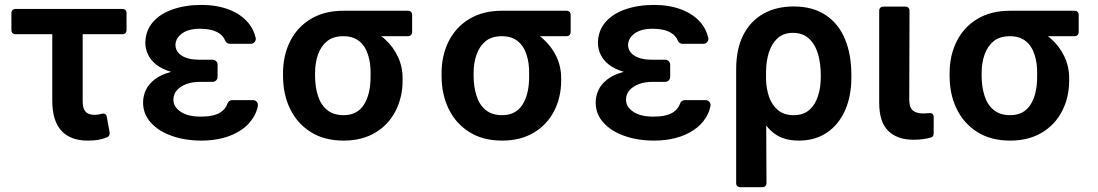

<svg xmlns="http://www.w3.org/2000/svg" viewBox="-20 -573 4553 796"><path d="M196.7 -156.2V-431.1H45.1Q36.6 -431.1 32 -435.7Q27.3 -440.3 27.3 -448.9V-518.1Q27.3 -526.6 32 -531.2Q36.6 -535.9 45.1 -535.9H486.9Q495.4 -535.9 500 -531.2Q504.6 -526.6 504.6 -518.1V-448.9Q504.6 -440.3 500 -435.7Q495.4 -431.1 486.9 -431.1H322.8V-154.1Q322.8 -129.6 329.5 -117.5Q335.9 -106.2 346.6 -101.6Q357.2 -96.9 372.2 -96.9Q387.1 -96.9 401.6 -101.2Q405.5 -102.3 408.4 -102.3Q420.1 -102.3 422.9 -88.1L434.3 -25.2Q434.7 -23.4 434.7 -19.9Q434.7 -8.2 423.3 -3.6Q405.2 3.9 386.7 6.9Q368.3 9.9 343.8 9.9Q272 9.9 234.4 -31.1Q196.7 -72.1 196.7 -156.2Z M692.5 -9.6Q637.4 -28.8 605.5 -64.6Q573.2 -99.4 573.2 -148.4Q573.2 -174.4 584.5 -199.2Q595.9 -224.1 620.4 -242.9Q644.9 -262.8 685.4 -273.8L690 -274.9Q651.6 -286.6 627.8 -305Q604 -323.9 593.4 -347.3Q583.1 -369.7 582.4 -394.2Q583.1 -445 612.6 -479.8Q641.3 -514.6 694.6 -533.7Q747.9 -552.6 815.3 -552.6Q878.9 -552.6 929 -533.4Q979.4 -514.2 1009.6 -478Q1031.6 -451.7 1039.8 -416.9Q1040.5 -413.4 1040.5 -411.9Q1040.5 -403.8 1034.4 -397.5Q1028.4 -391.3 1019.5 -391.3H932.9Q926.5 -391.3 921.2 -395.1Q915.8 -398.8 913.4 -404.8Q905.2 -425.8 883.9 -437.9Q855.8 -453.8 810 -453.8Q761 -453.8 734.7 -434.3Q708.1 -414.8 707.4 -386.4Q708.1 -358.3 734 -342Q760.3 -325.3 808.9 -325.3H861.5Q870 -325.3 876.1 -319.2Q882.1 -313.2 882.1 -304.7V-254.3Q882.1 -245.7 876.1 -239.7Q870 -233.7 861.5 -233.7H808.9Q778.1 -233.7 753.6 -224.8Q728.3 -215.6 713.8 -199.2Q698.9 -182.9 698.9 -159.4Q698.9 -130 729 -109.7Q758.9 -89.5 812.5 -89.5Q866.1 -89.5 893.5 -106.9Q915.5 -120.7 923.3 -144.2Q925.4 -150.6 930.9 -154.3Q936.4 -158 943.2 -158H1028.8Q1037.3 -158 1043.3 -152Q1049.4 -146 1049.4 -137.4Q1049.4 -134.2 1049 -132.8Q1043.7 -107.2 1030.5 -86.3Q1011 -54.7 979.4 -33.7Q947.8 -12.4 905.5 -1.1Q864 9.9 816.1 9.9Q746.8 9.9 692.5 -9.6Z M1268.5 -25.6Q1212.7 -60.4 1183.1 -120.9Q1153.4 -181.5 1153.4 -258.5V-269.9Q1153.4 -343 1182.9 -402Q1213.1 -461.6 1269.4 -495Q1325.6 -528.4 1403.4 -528.4H1670.8Q1679.3 -528.4 1683.9 -523.8Q1688.6 -519.2 1688.6 -510.7V-440.7Q1688.6 -432.2 1683.9 -427.6Q1679.3 -422.9 1670.8 -422.9H1560.7Q1567.5 -418.3 1574.9 -411.2Q1609.7 -380.3 1629.4 -338.4Q1649.1 -296.5 1649.1 -248.6V-238.6Q1649.1 -171.2 1620.7 -114.3Q1591.3 -56.1 1535.9 -23.1Q1480.5 9.9 1404.8 9.9Q1324.2 9.9 1268.5 -25.6ZM1297.9 -176.8Q1310 -138.1 1336.5 -116.8Q1362.9 -95.5 1404.8 -95.5Q1461.3 -95.5 1489.2 -139.7Q1517 -183.9 1516.3 -258.5V-269.9Q1517 -311.1 1505.7 -345.9Q1494.3 -382.5 1468.9 -402.7Q1443.5 -422.9 1403.4 -422.9Q1361.5 -422.9 1335.6 -402Q1310.7 -381.4 1298.5 -347.1Q1286.2 -312.9 1286.2 -269.9V-258.5Q1286.2 -213.8 1297.9 -176.8Z M1925.8 -25.6Q1870 -60.4 1840.4 -120.9Q1810.7 -181.5 1810.7 -258.5V-269.9Q1810.7 -343 1840.2 -402Q1870.4 -461.6 1926.7 -495Q1983 -528.4 2060.7 -528.4H2328.1Q2336.6 -528.4 2341.3 -523.8Q2345.9 -519.2 2345.9 -510.7V-440.7Q2345.9 -432.2 2341.3 -427.6Q2336.6 -422.9 2328.1 -422.9H2218Q2224.8 -418.3 2232.2 -411.2Q2267 -380.3 2286.8 -338.4Q2306.5 -296.5 2306.5 -248.6V-238.6Q2306.5 -171.2 2278.1 -114.3Q2248.6 -56.1 2193.2 -23.1Q2137.8 9.9 2062.1 9.9Q1981.5 9.9 1925.8 -25.6ZM1955.3 -176.8Q1967.3 -138.1 1993.8 -116.8Q2020.2 -95.5 2062.1 -95.5Q2118.6 -95.5 2146.5 -139.7Q2174.4 -183.9 2173.7 -258.5V-269.9Q2174.4 -311.1 2163 -345.9Q2151.6 -382.5 2126.2 -402.7Q2100.9 -422.9 2060.7 -422.9Q2018.8 -422.9 1992.9 -402Q1968 -381.4 1955.8 -347.1Q1943.5 -312.9 1943.5 -269.9V-258.5Q1943.5 -213.8 1955.3 -176.8Z M2568.9 -9.6Q2513.8 -28.8 2481.9 -64.6Q2449.6 -99.4 2449.6 -148.4Q2449.6 -174.4 2460.9 -199.2Q2472.3 -224.1 2496.8 -242.9Q2521.3 -262.8 2561.8 -273.8L2566.4 -274.9Q2528.1 -286.6 2504.3 -305Q2480.5 -323.9 2469.8 -347.3Q2459.5 -369.7 2458.8 -394.2Q2459.5 -445 2489 -479.8Q2517.8 -514.6 2571 -533.7Q2624.3 -552.6 2691.8 -552.6Q2755.3 -552.6 2805.4 -533.4Q2855.8 -514.2 2886 -478Q2908 -451.7 2916.2 -416.9Q2916.9 -413.4 2916.9 -411.9Q2916.9 -403.8 2910.9 -397.5Q2904.8 -391.3 2896 -391.3H2809.3Q2802.9 -391.3 2797.6 -395.1Q2792.3 -398.8 2789.8 -404.8Q2781.6 -425.8 2760.3 -437.9Q2732.2 -453.8 2686.4 -453.8Q2637.4 -453.8 2611.2 -434.3Q2584.5 -414.8 2583.8 -386.4Q2584.5 -358.3 2610.4 -342Q2636.7 -325.3 2685.4 -325.3H2737.9Q2746.4 -325.3 2752.5 -319.2Q2758.5 -313.2 2758.5 -304.7V-254.3Q2758.5 -245.7 2752.5 -239.7Q2746.4 -233.7 2737.9 -233.7H2685.4Q2654.5 -233.7 2630 -224.8Q2604.8 -215.6 2590.2 -199.2Q2575.3 -182.9 2575.3 -159.4Q2575.3 -130 2605.5 -109.7Q2635.3 -89.5 2688.9 -89.5Q2742.5 -89.5 2769.9 -106.9Q2791.9 -120.7 2799.7 -144.2Q2801.8 -150.6 2807.4 -154.3Q2812.9 -158 2819.6 -158H2905.2Q2913.7 -158 2919.7 -152Q2925.8 -146 2925.8 -137.4Q2925.8 -134.2 2925.4 -132.8Q2920.1 -107.2 2907 -86.3Q2887.4 -54.7 2855.8 -33.7Q2824.2 -12.4 2782 -1.1Q2740.4 9.9 2692.5 9.9Q2623.2 9.9 2568.9 -9.6Z M3032 185.4V-285.5Q3032 -370.4 3061.8 -428.3Q3091.6 -486.2 3145.1 -516.2Q3198.5 -546.2 3270.2 -546.2Q3349.8 -546.2 3403.4 -510.3Q3457 -474.4 3483.3 -410.7Q3509.6 -346.9 3509.6 -262.8V-252.8Q3509.9 -175.8 3483.7 -115.8Q3457 -55.8 3407.8 -22.9Q3358.7 9.9 3291.9 9.9Q3231.5 9.9 3192.5 -17.8Q3173.3 -31.2 3156.6 -52.6L3157.7 185.4Q3157.7 193.9 3153.1 198.5Q3148.4 203.1 3139.9 203.1H3049.7Q3041.2 203.1 3036.6 198.5Q3032 193.9 3032 185.4ZM3155.9 -243.3Q3157 -204.9 3168.3 -171.7Q3179.7 -138.5 3204.7 -117Q3229.8 -95.5 3269.5 -95.5Q3311.8 -95.5 3336.6 -118.3Q3360.1 -139.9 3371.4 -175.2Q3382.8 -210.6 3382.8 -252.8V-262.8Q3382.8 -308.6 3371.4 -349.1Q3359 -390.3 3333.3 -413.5Q3307.5 -436.8 3267.4 -436.8Q3227.6 -436.8 3202.8 -413.7Q3179 -391.3 3167.6 -355.3Q3156.2 -319.2 3155.9 -276.6Z M3625 -147V-527.7Q3625 -536.2 3629.6 -540.8Q3634.2 -545.5 3642.8 -545.5H3733Q3741.5 -545.5 3746.1 -540.8Q3750.7 -536.2 3750.7 -527.7L3749.6 -158.7Q3750 -126.8 3764.9 -114.7Q3779.8 -102.6 3808.6 -102.6Q3817.8 -102.6 3832 -104Q3841.3 -105.1 3846.1 -100.9Q3850.9 -96.6 3850.9 -87.7V-22Q3850.9 -6.4 3840.6 -3.2Q3807.2 6.4 3767.4 6.4Q3699.9 6.4 3662.5 -30.4Q3625 -67.1 3625 -147Z M4032 -25.6Q3976.2 -60.4 3946.6 -120.9Q3916.9 -181.5 3916.9 -258.5V-269.9Q3916.9 -343 3946.4 -402Q3976.6 -461.6 4032.8 -495Q4089.1 -528.4 4166.9 -528.4H4434.3Q4442.8 -528.4 4447.4 -523.8Q4452.1 -519.2 4452.1 -510.7V-440.7Q4452.1 -432.2 4447.4 -427.6Q4442.8 -422.9 4434.3 -422.9H4324.2Q4331 -418.3 4338.4 -411.2Q4373.2 -380.3 4392.9 -338.4Q4412.6 -296.5 4412.6 -248.6V-238.6Q4412.6 -171.2 4384.2 -114.3Q4354.8 -56.1 4299.4 -23.1Q4244 9.9 4168.3 9.9Q4087.7 9.9 4032 -25.6ZM4061.4 -176.8Q4073.5 -138.1 4100 -116.8Q4126.4 -95.5 4168.3 -95.5Q4224.8 -95.5 4252.7 -139.7Q4280.5 -183.9 4279.8 -258.5V-269.9Q4280.5 -311.1 4269.2 -345.9Q4257.8 -382.5 4232.4 -402.7Q4207 -422.9 4166.9 -422.9Q4125 -422.9 4099.1 -402Q4074.2 -381.4 4062 -347.1Q4049.7 -312.9 4049.7 -269.9V-258.5Q4049.7 -213.8 4061.4 -176.8Z"/></svg>

Font: DeltaSans SemiBold
Style: Regular
Weight: 600
Designer: Rasmus Andersson
Foundry: rsms
Version: Version 3.012